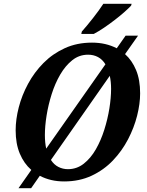

<svg xmlns="http://www.w3.org/2000/svg" viewBox="-20 -951 781 1018"><path d="M78 47 146 -50Q107 -84 85 -136.5Q63 -189 63 -260Q63 -318 79.5 -382Q96 -446 129 -507Q162 -568 210.5 -617Q259 -666 323.5 -695.5Q388 -725 468 -725Q541 -725 599 -695L646 -762H712L643 -664Q680 -631 701.5 -579.5Q723 -528 723 -456Q723 -401 707 -337.5Q691 -274 659 -212.5Q627 -151 579 -100.5Q531 -50 466 -19.5Q401 11 320 11Q248 11 191 -19L145 47ZM218 -235Q218 -195 225 -163L539 -610Q523 -636 499.5 -648.5Q476 -661 447 -661Q400 -661 363.5 -632Q327 -603 299.5 -556Q272 -509 254 -452Q236 -395 227 -338.5Q218 -282 218 -235ZM340 -54Q387 -54 424 -83Q461 -112 488 -159Q515 -206 533 -263Q551 -320 560 -376.5Q569 -433 569 -480Q569 -518 562 -549L250 -103Q266 -78 289.5 -66Q313 -54 340 -54ZM411 -771 414 -784Q440 -813 473 -855Q506 -897 528 -931H678L675 -921Q663 -908 640.5 -888Q618 -868 589.5 -846Q561 -824 531.5 -804Q502 -784 477 -771Z"/></svg>

Font: Noto Serif SemiCondensed
Style: Bold Italic
Weight: 700
Width: 4
Italic angle: -12°
Designer: Monotype Design Team
Foundry: Monotype Imaging Inc.
Version: Version 2.014